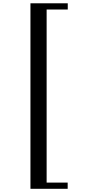

<svg xmlns="http://www.w3.org/2000/svg" viewBox="-20 -883 540 1176"><path d="M166.5 -862.8H395V-824.7H265.6V235.4H394.5V273.4H166.5Z"/></svg>

Font: Cantata One
Style: Regular
Weight: 400
Designer: Joana Maria Correia da Silva
Foundry: Joana Maria Correia da Silva
Version: Version 1.002